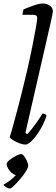

<svg xmlns="http://www.w3.org/2000/svg" viewBox="-30 -820 320 1089"><path d="M113 0Q100 0 80 -7.5Q60 -15 44 -25Q28 -35 25 -42Q31 -59 41.5 -97.5Q52 -136 65.5 -186Q79 -236 92 -288Q108 -351 124 -420.5Q140 -490 152.5 -552.5Q165 -615 173 -660Q181 -705 181 -719Q181 -736 158 -736H98Q98 -743 100 -752.5Q102 -762 104 -767Q130 -778 161 -789Q192 -800 214 -800Q236 -800 253 -788Q270 -776 270 -754Q270 -751 266 -731.5Q262 -712 257 -690L114 -66L125 -59Q135 -69 151 -89.5Q167 -110 183.5 -133.5Q200 -157 211 -176Q228 -176 234 -164Q228 -143 214.5 -115Q201 -87 183 -61Q165 -35 146.5 -17.5Q128 0 113 0ZM28 249Q16 249 4.5 242Q-7 235 -10 227Q9 217 28 202.5Q47 188 60 173Q49 171 36.5 160.5Q24 150 16 136Q8 122 8 110Q8 100 24.5 87Q41 74 60.5 64Q80 54 90 54Q98 54 107 66Q116 78 123 93.5Q130 109 130 120Q130 131 116.5 152.5Q103 174 84 196Q65 218 49 233.5Q33 249 28 249Z"/></svg>

Font: Texturina Light
Style: Italic
Weight: 300
Italic angle: -11°
Designer: Guillermo Torres Carreño
Foundry: Omnibus-Type
Version: Version 1.002; ttfautohint (v1.8.3)